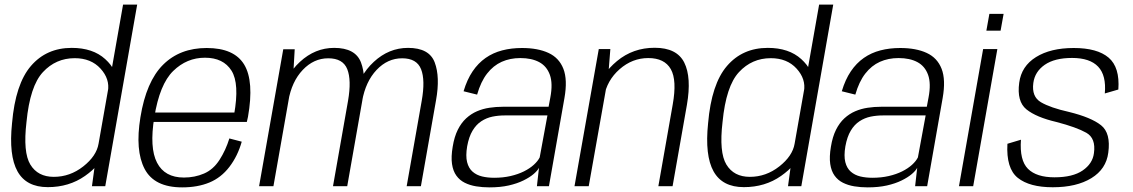

<svg xmlns="http://www.w3.org/2000/svg" viewBox="-20 -805 4899 830"><path d="M377.5 0H435L573 -785H512L390.5 -95.5ZM186.5 4Q278.5 4 347.5 -44.5Q416.5 -93 425.5 -141.5L406 -183.5Q397 -130.5 339.8 -85.5Q282.5 -40.5 212.5 -40.5Q143.5 -40.5 111.2 -93.5Q79 -146.5 94.5 -277.5Q109.5 -433 165.5 -493.2Q221.5 -553.5 303 -553.5Q373.5 -553.5 414.5 -508.5Q455.5 -463.5 446.5 -410.5L479 -452.5Q488 -501 434.8 -549.5Q381.5 -598 290 -598Q181 -598 113.8 -520Q46.5 -442 32 -272Q17.5 -133 55.5 -64.5Q93.5 4 186.5 4Z M767.5 5 775 -37.5Q692 -37.5 658.8 -101.8Q625.5 -166 647 -298Q670 -441 728.8 -498.2Q787.5 -555.5 866 -555.5Q945.5 -555.5 980.8 -499.5Q1016 -443.5 992 -310L999 -318.5H642L635 -278H1047Q1050 -288.5 1052 -300Q1079 -453.5 1035.8 -525.5Q992.5 -597.5 873.5 -597.5Q757.5 -597.5 684.8 -525Q612 -452.5 587 -298Q563.5 -154.5 605.2 -74.8Q647 5 767.5 5ZM775 -37.5 767.5 5Q834.5 5 885.2 -16Q936 -37 971.8 -83.8Q1007.5 -130.5 1025 -192.5L971.5 -206.5Q956 -156 929 -114Q902 -72 862 -54.8Q822 -37.5 775 -37.5Z M1100 0H1162L1248 -488L1254 -592H1204.5ZM1419.5 0H1481L1546.5 -372Q1564.5 -472 1540.5 -535Q1516.5 -598 1424.5 -598Q1342 -598 1276.8 -537.8Q1211.5 -477.5 1196 -389.5L1226.5 -368.5Q1241 -452.5 1288.8 -502.8Q1336.5 -553 1399 -553Q1462.5 -553 1481.2 -506Q1500 -459 1484.5 -369ZM1738 0H1799.5L1865 -372Q1883 -472.5 1859.2 -535.2Q1835.5 -598 1744 -598Q1661 -598 1595.8 -537.5Q1530.5 -477 1515.5 -389.5L1545.5 -368.5Q1560.5 -452.5 1608 -502.8Q1655.5 -553 1718.5 -553Q1781.5 -553 1800.2 -506Q1819 -459 1803 -369Z M2096 5Q2142.5 5 2179 -3.2Q2215.5 -11.5 2242.5 -24.8Q2269.5 -38 2286.5 -52.5Q2303.5 -67 2310 -79.5L2301 0H2353L2420 -381Q2434 -460 2415.5 -507.5Q2397 -555 2351 -576.2Q2305 -597.5 2236.5 -597.5Q2190.5 -597.5 2151 -587.2Q2111.5 -577 2079.2 -554.5Q2047 -532 2023 -496.5Q1999 -461 1984 -410.5L2042.5 -396Q2058.5 -452 2085.5 -486.8Q2112.5 -521.5 2148.8 -537.8Q2185 -554 2229.5 -554Q2278 -554 2310.8 -536.5Q2343.5 -519 2357 -481.5Q2370.5 -444 2359 -383.5L2351.5 -343.5H2154Q2124.5 -343.5 2096 -339.2Q2067.5 -335 2042 -324Q2016.5 -313 1995.2 -293.5Q1974 -274 1959 -244Q1944 -214 1937 -171Q1929.5 -127 1934 -96.2Q1938.5 -65.5 1952.8 -45.8Q1967 -26 1989 -15Q2011 -4 2038.2 0.5Q2065.5 5 2096 5ZM2116 -36.5Q2088 -36.5 2064 -42.2Q2040 -48 2023 -62.8Q2006 -77.5 1999.2 -104.2Q1992.5 -131 1999.5 -172.5Q2007 -214 2022.8 -240.2Q2038.5 -266.5 2060.8 -281Q2083 -295.5 2108.8 -300.8Q2134.5 -306 2161.5 -306H2346.5L2313 -124.5Q2305 -108.5 2287.8 -92.8Q2270.5 -77 2245 -64.2Q2219.5 -51.5 2187 -44Q2154.5 -36.5 2116 -36.5Z M2463.5 0H2525L2609 -473L2618.5 -593H2568.5ZM2826 0H2887.5L2949.5 -352Q2970 -470.5 2938 -534.5Q2906 -598.5 2810 -598.5Q2716.5 -598.5 2647.2 -541Q2578 -483.5 2565.5 -414L2591 -386Q2603.5 -457.5 2658.5 -505.8Q2713.5 -554 2782.5 -554Q2852.5 -554 2879.8 -506.2Q2907 -458.5 2888 -352.5Z M3386.5 0H3444L3582 -785H3521L3399.5 -95.5ZM3195.5 4Q3287.5 4 3356.5 -44.5Q3425.5 -93 3434.5 -141.5L3415 -183.5Q3406 -130.5 3348.8 -85.5Q3291.5 -40.5 3221.5 -40.5Q3152.5 -40.5 3120.2 -93.5Q3088 -146.5 3103.5 -277.5Q3118.5 -433 3174.5 -493.2Q3230.5 -553.5 3312 -553.5Q3382.5 -553.5 3423.5 -508.5Q3464.5 -463.5 3455.5 -410.5L3488 -452.5Q3497 -501 3443.8 -549.5Q3390.5 -598 3299 -598Q3190 -598 3122.8 -520Q3055.5 -442 3041 -272Q3026.5 -133 3064.5 -64.5Q3102.5 4 3195.5 4Z M3731 5Q3777.5 5 3814 -3.2Q3850.5 -11.5 3877.5 -24.8Q3904.5 -38 3921.5 -52.5Q3938.5 -67 3945 -79.5L3936 0H3988L4055 -381Q4069 -460 4050.5 -507.5Q4032 -555 3986 -576.2Q3940 -597.5 3871.5 -597.5Q3825.5 -597.5 3786 -587.2Q3746.5 -577 3714.2 -554.5Q3682 -532 3658 -496.5Q3634 -461 3619 -410.5L3677.5 -396Q3693.5 -452 3720.5 -486.8Q3747.5 -521.5 3783.8 -537.8Q3820 -554 3864.5 -554Q3913 -554 3945.8 -536.5Q3978.5 -519 3992 -481.5Q4005.5 -444 3994 -383.5L3986.5 -343.5H3789Q3759.5 -343.5 3731 -339.2Q3702.5 -335 3677 -324Q3651.5 -313 3630.2 -293.5Q3609 -274 3594 -244Q3579 -214 3572 -171Q3564.5 -127 3569 -96.2Q3573.5 -65.5 3587.8 -45.8Q3602 -26 3624 -15Q3646 -4 3673.2 0.5Q3700.5 5 3731 5ZM3751 -36.5Q3723 -36.5 3699 -42.2Q3675 -48 3658 -62.8Q3641 -77.5 3634.2 -104.2Q3627.5 -131 3634.5 -172.5Q3642 -214 3657.8 -240.2Q3673.5 -266.5 3695.8 -281Q3718 -295.5 3743.8 -300.8Q3769.5 -306 3796.5 -306H3981.5L3948 -124.5Q3940 -108.5 3922.8 -92.8Q3905.5 -77 3880 -64.2Q3854.5 -51.5 3822 -44Q3789.5 -36.5 3751 -36.5Z M4125.5 0H4187L4291.5 -593H4230ZM4257 -745 4244 -672.5H4305.5L4318.5 -745Z M4531 4.5Q4633.5 4.5 4697.8 -34.8Q4762 -74 4771 -145Q4782.5 -229.5 4739.8 -263.5Q4697 -297.5 4601.5 -321Q4521 -339 4480 -363Q4439 -387 4447 -446.5Q4453.5 -495 4496.2 -524.8Q4539 -554.5 4614.5 -554.5Q4691.5 -554.5 4727.2 -516.8Q4763 -479 4756 -401L4814.5 -418Q4821.5 -514 4772.5 -555.8Q4723.5 -597.5 4621.5 -597.5Q4521.5 -597.5 4458.5 -558.2Q4395.5 -519 4386 -447.5Q4375 -366.5 4417.2 -332.2Q4459.5 -298 4547.5 -277.5Q4633.5 -255 4675.8 -231.2Q4718 -207.5 4709 -143Q4703.5 -98 4660.5 -68.2Q4617.5 -38.5 4538.5 -38.5Q4460.5 -38.5 4423.8 -75.2Q4387 -112 4393.5 -201L4335 -183.5Q4329 -77 4379.8 -36.2Q4430.5 4.5 4531 4.5Z"/></svg>

Font: Anybody UltraCondensed Thin Light
Style: Italic
Weight: 300
Italic angle: -10°
Version: Version 1.111